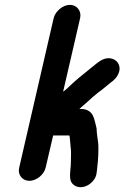

<svg xmlns="http://www.w3.org/2000/svg" viewBox="-20 -730 513 791"><path d="M201 -655 59 -39C52 -10 72 15 101 15C130 15 161 -10 168 -39L199 -172H266C269 -158 269 -139 271 -124C274 -107 272 -83 272 -63C272 -25 259 12 283 31C306 50 340 41 361 18C380 -3 378 -19 381 -44C385 -76 386 -107 385 -137C383 -158 378 -180 378 -201C374 -216 370 -238 364 -251C355 -271 338 -281 314 -281H307C311 -284 314 -288 318 -291C337 -307 346 -316 364 -332L386 -350C403 -362 419 -376 435 -389C451 -400 463 -412 470 -432C480 -463 460 -487 433 -490C403 -493 382 -471 361 -455L302 -407C283 -391 273 -381 255 -364L240 -352L310 -655C317 -684 297 -710 268 -710C239 -710 208 -684 201 -655Z"/></svg>

Font: Electronic
Style: ExHvIt
Weight: 900
Version: Version 1.011